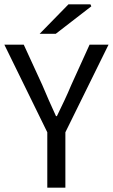

<svg xmlns="http://www.w3.org/2000/svg" viewBox="-21 -861 518 881"><path d="M196 0V-254L-1 -656H88L173 -471Q188 -435 203.5 -400Q219 -365 236 -328H240Q258 -365 274.5 -400Q291 -435 306 -471L390 -656H477L279 -254V0ZM161 -706 293 -841H394L398 -832L235 -706Z"/></svg>

Font: Source Sans 3
Style: Regular
Weight: 400
Designer: Paul D. Hunt
Foundry: Adobe
Version: Version 3.046;hotconv 1.0.118;makeotfexe 2.5.65603